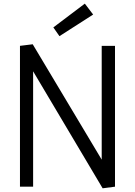

<svg xmlns="http://www.w3.org/2000/svg" viewBox="-20 -1018 736 1047"><path d="M539.7 8.8 152.4 -643H160.6V0H88.9V-768L158.4 -776.6L540.6 -137.4H534.6V-768H607.1V0ZM304.2 -820.8 270.9 -868.5 442.6 -998.2 487.9 -938.7Z"/></svg>

Font: Yaldevi ExtraLight
Style: Regular
Weight: 200
Designer: Sol Matas, Rajitha Manaperi, Kosala Senevirathne
Foundry: Mooniak
Version: Version 1.100